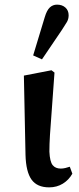

<svg xmlns="http://www.w3.org/2000/svg" viewBox="-20 -794 342 828"><path d="M192 14Q140 14 116 -19.5Q92 -53 90 -126L83 -468L202 -491L215 -481Q208 -379 203 -315.5Q198 -252 195.5 -212Q193 -172 193 -140Q195 -97 207 -82Q219 -67 242 -67Q252 -67 262 -69.5Q272 -72 281 -75L292 -45Q277 -18 251 -2Q225 14 192 14ZM123 -555 173 -720Q182 -750 195 -762Q208 -774 226 -774Q248 -774 262 -761.5Q276 -749 276 -728Q276 -712 268.5 -699Q261 -686 247 -665L161 -538Z"/></svg>

Font: Source Serif Pro Semibold
Style: Regular
Weight: 600
Designer: Frank Grießhammer
Foundry: Adobe Systems Incorporated
Version: Version 3.000;hotconv 1.0.109;makeotfexe 2.5.65596